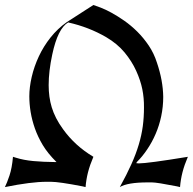

<svg xmlns="http://www.w3.org/2000/svg" viewBox="-20 -760 783 780"><path d="M0 0Q8.3 -16.6 18.6 -47.1Q28.8 -77.6 32.7 -123L45.4 -119.1Q76.2 -109.4 115.7 -105.7Q155.3 -102.1 204.1 -101.6H209.5Q173.3 -137.7 153.6 -170.9Q133.8 -204.1 121.8 -238Q109.9 -272 104.5 -304.9Q99.1 -337.9 99.1 -368.7Q99.1 -405.3 108.9 -447.8Q118.7 -490.2 137.9 -531.2Q157.2 -572.3 185.5 -607.9Q213.9 -643.6 251 -669.9L359.4 -739.7Q369.1 -736.8 388.7 -729.2Q408.2 -721.7 432.9 -708.3Q457.5 -694.8 484.9 -675.8Q512.2 -656.7 537.6 -631.6Q563 -606.4 584.2 -575Q605.5 -543.5 617.7 -504.9Q642.1 -433.1 643.1 -366.7Q643.1 -326.2 635 -288.1Q627 -250 612.3 -216.1Q597.7 -182.1 577.6 -152.6Q557.6 -123 537.1 -103L533.2 -97.2L543.9 -96.2Q561 -96.2 610.6 -102.8Q660.2 -109.4 743.2 -123Q729 -89.8 721.4 -60.3Q713.9 -30.8 711.4 0L699.2 -2.9Q617.2 -19 597.2 -19H580.1Q498 -19 466.8 0Q495.1 -51.3 513.9 -93.3Q532.7 -135.3 543.9 -173.1Q555.2 -210.9 560.1 -247.3Q564.9 -283.7 564.9 -323.2Q565.4 -361.8 558.1 -397.7Q550.8 -433.6 533.2 -472.4Q515.6 -511.2 486.1 -546.9Q456.5 -582.5 411.6 -608.9Q341.3 -649.9 256.8 -668.9Q214.8 -644 192.4 -539.1Q177.7 -470.7 177.7 -414.1Q177.7 -390.1 180.7 -367.9Q183.6 -345.7 190.2 -324Q196.8 -302.2 208 -280.3Q219.2 -258.3 236.3 -234.9Q284.7 -167.5 359.4 -123Q345.2 -89.8 337.6 -60.3Q330.1 -30.8 327.6 0L315.4 -2.9Q219.7 -21.5 186.5 -21.5H169.4Q106.4 -21.5 0 0Z"/></svg>

Font: MedievalSharp
Style: Regular
Weight: 500
Version: Version 1.0